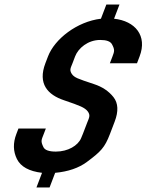

<svg xmlns="http://www.w3.org/2000/svg" viewBox="-20 -753 683 841"><path d="M197.2 68 221.6 4C278.7 -1.3 324.9 -17.2 360.4 -43.5C421.4 -88.8 438.7 -106.2 461.6 -166L482.2 -220C499.6 -265.3 497.8 -301.2 477.1 -327.5C456.3 -353.8 427.9 -372.8 392 -384.5C356 -396.2 332 -404.7 319.8 -410C307.7 -415.3 299.3 -421.7 294.6 -429C283.2 -446.8 289.3 -454.4 297.6 -476L309 -506C322.6 -541.5 364.6 -578 419 -578C446.5 -578 463.7 -571.7 470.5 -559C483.2 -535.4 481.4 -528.5 472.8 -506L461.3 -476H580.1L591.5 -506C626.2 -596.7 572 -661.1 479.6 -671L503.3 -733H445.8L422.1 -671C316.8 -658.5 219.3 -581.8 190.3 -506L178.8 -476C144.4 -385.9 189.3 -337.7 260 -314C295.9 -302 320.7 -292.8 334.5 -286.5C348.3 -280.2 358.2 -273.2 364 -265.5C377.8 -247.3 369.8 -236.5 361.2 -214L343.2 -167C341.9 -163.7 339.3 -157.2 335.1 -147.5C321.6 -115.7 278.3 -89 224.7 -89C194.7 -89 176.5 -95.5 170.2 -108.5C157.2 -135.5 161.4 -139.4 171.6 -166L180.8 -190H60.8L51.6 -166C36.6 -126.7 37.4 -90.2 54.1 -56.5C70.8 -22.8 107.5 -2.7 164.1 4L139.7 68Z"/></svg>

Font: Din Kursivschrift
Style: Breit
Weight: 400
Version: Version 1.089